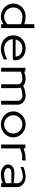

<svg xmlns="http://www.w3.org/2000/svg" viewBox="1728 -2508 786 4281"><g transform="rotate(90 2120.5 -367.0)"><path d="M605 0V-740H519V-516.1C466.7 -534 406.6 -546 350 -546C181.8 -546 60 -430.1 60 -270C60 -117.6 189.9 6 350 6C414 6 472.7 -16.8 519 -54.9V0ZM519 -143C479.2 -94.4 418.7 -66 350 -66C237.4 -66 146 -157.4 146 -270C146 -388.3 231.7 -474 350 -474C407 -474 469.7 -462.2 519 -445.3Z M767 -270C767 -109.9 893 6 1067 6C1136.8 6 1223.7 -17.5 1304.3 -59.1V-135.5C1220.7 -88 1133.3 -66 1067 -66C946.4 -66 857.9 -146.9 853 -260H1297L1323 -283V-322C1323 -451.9 1211.3 -546 1057 -546C888.8 -546 767 -430.1 767 -270ZM858.9 -322C880.1 -412.6 956.8 -474 1057 -474C1163.7 -474 1241 -410.2 1241 -322Z M1491 0H1577V-442.2C1625.9 -459.9 1687.5 -474 1743 -474C1807 -474 1859 -431.9 1859 -380V0H1945V-380C1945 -400.2 1940.6 -419.6 1932.4 -437.5C1983 -457.3 2050.6 -474 2111 -474C2175 -474 2227 -431.9 2227 -380V0H2313V-380C2313 -471.6 2221.6 -546 2109 -546C2034.9 -546 1952.5 -519.7 1892.1 -491.5C1854.8 -525 1800.9 -546 1741 -546C1685.7 -546 1627.5 -532 1576.4 -513.3L1575 -540H1491Z M2549 -270C2549 -382.6 2640.4 -474 2753 -474C2865.6 -474 2957 -382.6 2957 -270C2957 -157.4 2865.6 -66 2753 -66C2640.4 -66 2549 -157.4 2549 -270ZM2463 -270C2463 -117.6 2592.9 6 2753 6C2913.1 6 3043 -117.6 3043 -270C3043 -422.4 2913.1 -546 2753 -546C2592.9 -546 2463 -422.4 2463 -270Z M3202 0H3288V-422.7C3346.4 -449.5 3422.2 -470.1 3500.4 -470.1C3517.6 -470.1 3534.9 -468.1 3552.2 -465L3560 -546C3441.1 -546 3366.2 -532 3287.4 -497.7L3284 -540H3202Z M4065 -107.4C4013.2 -84.6 3936.5 -66 3868 -66C3790.2 -66 3727 -103.6 3727 -149.9C3727 -195.2 3764.8 -228 3817 -228H4065ZM4151 0V-360C4151 -462.7 4047.5 -546 3920 -546C3843 -546 3761.6 -523.3 3701 -495L3705 -430.8C3755.6 -456.6 3845 -484 3923 -484C4001.4 -484 4065 -428.4 4065 -360V-278L3929.2 -294H3817C3717.2 -294 3645 -233.5 3645 -149.9C3645 -63.8 3744.9 6.1 3868 6.1C3935.1 6.1 4006.9 -10.7 4065 -34.3V0Z"/></g></svg>

Font: Resamitz
Style: Bold
Weight: 700
Designer: gluk
Foundry: gluk
Version: Version 0.047